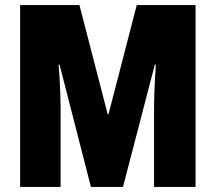

<svg xmlns="http://www.w3.org/2000/svg" viewBox="-20 -734 847 754"><path d="M337 0 214 -480H210Q213 -448 214.5 -418Q216 -388 217 -361Q218 -334 218 -310V0H59V-714H292L403 -285H406L517 -714H748V0H585V-313Q585 -340 586 -366.5Q587 -393 588.5 -421.5Q590 -450 592 -480H588L463 0Z"/></svg>

Font: Noto Sans Khmer ExtraCondensed Black
Style: Regular
Weight: 900
Width: 2
Designer: Danh Hong and the Monotype Design Team
Foundry: Monotype Imaging Inc.
Version: Version 2.004